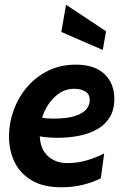

<svg xmlns="http://www.w3.org/2000/svg" viewBox="-20 -781 528 811"><path d="M239 10Q163 10 114 -19Q65 -48 41.5 -96.5Q18 -145 18 -205Q18 -262 38 -316.5Q58 -371 95 -414Q132 -457 184 -482.5Q236 -508 300 -508Q380 -508 421.5 -468Q463 -428 463 -363Q463 -317 443.5 -285.5Q424 -254 390.5 -235Q357 -216 314 -207.5Q271 -199 224 -199Q199 -199 178.5 -201Q158 -203 148 -205Q150 -164 167.5 -139Q185 -114 210.5 -103Q236 -92 263 -92Q308 -92 348 -104Q388 -116 420 -133L406 -28Q375 -12 332.5 -1Q290 10 239 10ZM204 -280Q265 -280 298.5 -291.5Q332 -303 345.5 -320.5Q359 -338 359 -357Q359 -380 346.5 -390Q334 -400 319 -403Q304 -406 295 -406Q256 -406 227.5 -385Q199 -364 181.5 -335.5Q164 -307 158 -284Q167 -282 178.5 -281Q190 -280 204 -280ZM414 -570 239 -646 259 -761 428 -649Z"/></svg>

Font: Cabin VF Beta
Style: Italic
Weight: 400
Italic angle: -7°
Designer: Pablo Impallari
Foundry: Pablo Impallari. http://www.impallari.com Igino Marini. http://www.ikern.com
Version: Version 2.300